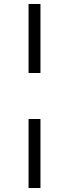

<svg xmlns="http://www.w3.org/2000/svg" viewBox="-20 -755 349 968"><path d="M124 -387V-735H184V-387ZM124 193V-155H184V193Z"/></svg>

Font: Piazzolla 24pt SemiBold
Style: Regular
Weight: 600
Designer: Juan Pablo del Peral
Foundry: Huerta Tipografica
Version: Version 2.005